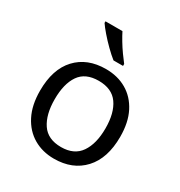

<svg xmlns="http://www.w3.org/2000/svg" viewBox="-181 -893 967 1029"><g transform="rotate(30 302.5 -378.0)"><path d="M551 -269Q551 -136 483.5 -63Q416 10 301 10Q230 10 174.5 -22.5Q119 -55 87 -117.5Q55 -180 55 -269Q55 -402 122 -474Q189 -546 304 -546Q377 -546 432.5 -513.5Q488 -481 519.5 -419.5Q551 -358 551 -269ZM146 -269Q146 -174 183.5 -118.5Q221 -63 303 -63Q384 -63 422 -118.5Q460 -174 460 -269Q460 -364 422 -418Q384 -472 302 -472Q220 -472 183 -418Q146 -364 146 -269ZM278 -766Q289 -744 305.5 -716.5Q322 -689 340.5 -663Q359 -637 374 -618V-606H315Q292 -624 263 -652.5Q234 -681 209.5 -709.5Q185 -738 173 -756V-766Z"/></g></svg>

Font: Noto Sans Khudawadi
Style: Regular
Weight: 400
Designer: Monotype Design Team
Foundry: Monotype Imaging Inc.
Version: Version 2.003; ttfautohint (v1.8.4.7-5d5b)